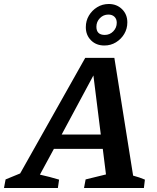

<svg xmlns="http://www.w3.org/2000/svg" viewBox="-72 -942 785 962"><path d="M595 -62Q626 -54 654 -42L649 0H349L357 -43L459 -68L443 -196H198L128 -67Q152 -62 176 -55.5Q200 -49 224 -42L218 0H-52L-44 -43L29 -73L355 -652H501ZM237 -268H433L396 -564ZM451 -714Q410 -714 384 -740Q358 -766 358 -806Q358 -838 373.5 -864Q389 -890 415 -906Q441 -922 473 -922Q513 -922 539.5 -896Q566 -870 566 -830Q566 -798 550.5 -772Q535 -746 509 -730Q483 -714 451 -714ZM453 -767Q478 -767 495.5 -785Q513 -803 513 -828Q513 -847 501.5 -858Q490 -869 471 -869Q446 -869 428.5 -851Q411 -833 411 -808Q411 -767 453 -767Z"/></svg>

Font: Piazzolla SC SemiBold
Style: Italic
Weight: 600
Italic angle: -11.3°
Designer: Juan Pablo del Peral
Foundry: Huerta Tipografica
Version: Version 1.330